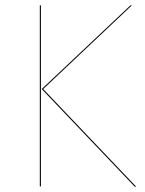

<svg xmlns="http://www.w3.org/2000/svg" viewBox="-20 -700 545 720"><path d="M133.4 -680.1H129.3V-0.9H133.4ZM474.7 -680.1H469.3L136.4 -366.1L485.2 0H490.7L142 -366.1Z"/></svg>

Font: Fira Sans Four
Style: Regular
Weight: 100
Designer: Carrois Corporate & Edenspiekermann AG
Foundry: Carrois Corporate GbR & Edenspiekermann AG
Version: Version 4.203;PS 004.203;hotconv 1.0.88;makeotf.lib2.5.64775